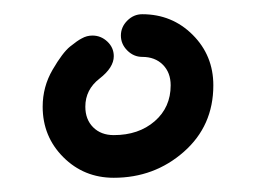

<svg xmlns="http://www.w3.org/2000/svg" viewBox="-20 -680 360 270"><path d="M110 -630Q122 -630 131 -621.5Q140 -613 140 -601Q140 -585 120 -569.5Q100 -554 100 -530Q100 -512 111 -501Q122 -490 140 -490Q175 -490 197.5 -509.5Q220 -529 220 -560Q220 -578 209 -589Q198 -600 180 -600Q168 -600 159 -609Q150 -618 150 -630Q150 -642 159 -651Q168 -660 180 -660Q222 -660 251 -631Q280 -602 280 -560Q280 -503 238.5 -466.5Q197 -430 140 -430Q98 -430 69 -459Q40 -488 40 -530Q40 -558 54 -582Q68 -606 78.5 -614.5Q89 -623 95 -626Q102 -630 110 -630Z"/></svg>

Font: Pecita
Style: Book
Weight: 400
Width: 7
Version: Version 4.3